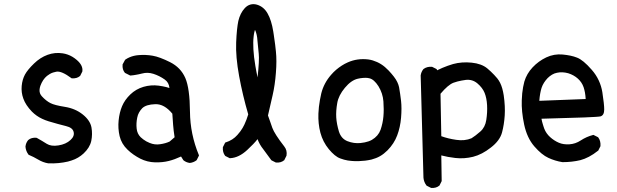

<svg xmlns="http://www.w3.org/2000/svg" viewBox="-20 -795 3040 946"><path d="M217.8 9.8Q191.4 5.4 168 -8.8Q156.7 -15.6 145.5 -21.2Q134.3 -26.9 122.6 -31.7L121.1 -32.2L120.1 -33.7Q107.4 -50.3 105.5 -71.8V-72.3V-72.8Q106 -75.7 106.4 -78.1Q106.9 -80.6 107.4 -83Q107.9 -85.4 108.9 -87.6Q109.9 -89.8 110.8 -92Q111.8 -94.2 113 -96.4Q114.3 -98.6 115.7 -100.6Q117.2 -102.5 118.7 -104.5L119.1 -105Q127 -111.8 137 -114.5Q147 -117.2 158.7 -116.2H160.2L161.1 -115.7Q186.5 -101.6 210.4 -86.4Q231.9 -72.8 268.1 -78.6Q305.2 -84.5 327.1 -105Q348.1 -124 342.8 -145Q337.9 -166 305.2 -173.8Q287.1 -178.2 265.6 -184.1Q244.1 -189.9 219.7 -197.3Q202.6 -202.6 188 -209.5Q173.3 -216.3 160.6 -225.3Q147.9 -234.4 137.2 -245.1Q106.4 -277.3 95.2 -308.6Q89.4 -324.2 87.4 -340.1Q85.4 -356 86.9 -371.6Q89.8 -403.3 103 -427.7Q116.2 -451.7 147.5 -481.9Q178.2 -511.7 214.4 -524.9Q250.5 -538.1 289.1 -532.2Q301.8 -530.3 314 -525.9Q326.2 -521.5 337.2 -514.9Q348.1 -508.3 358.4 -499.5Q390.1 -472.2 385.7 -443.4V-442.4L385.3 -441.9L375.5 -422.4L375 -420.9L374 -420.4Q358.4 -407.2 334.5 -409.2H333L331.5 -410.2Q283.7 -445.8 258.3 -441.9Q249.5 -440.4 241.5 -437.7Q233.4 -435.1 225.8 -430.7Q218.3 -426.3 211.4 -420.9Q190.4 -403.8 178.7 -371.6Q175.3 -361.3 174.8 -352.1Q174.3 -342.8 177.2 -335Q180.2 -327.1 186.5 -320.3Q196.8 -309.1 207.3 -300.8Q217.8 -292.5 228.3 -287.1Q238.8 -281.7 256.6 -277.1Q274.4 -272.5 299.3 -268.6Q351.1 -260.3 387.7 -231Q424.3 -201.7 430.7 -167Q436.5 -133.8 429.7 -100.6Q422.4 -67.4 391.6 -38.6Q385.7 -33.2 378.9 -28.1Q372.1 -22.9 364.7 -18.6Q357.4 -14.2 349.4 -10.7Q341.3 -7.3 332.8 -4.4Q324.2 -1.5 314.9 1Q269 11.7 218.8 9.8H218.3Z M914.6 7.8Q897 5.4 883.8 -5.4L883.3 -5.9L882.8 -6.8L872.1 -23.9Q840.8 -9.3 812 -2Q780.8 5.9 743.7 4.9Q705.6 3.9 671.4 -13.2Q654.3 -22 638.4 -33Q622.6 -43.9 608.4 -57.6Q578.6 -85.9 569.3 -124.5Q560.5 -162.6 564.5 -201.7Q568.4 -240.7 581.5 -272Q594.7 -303.2 622.1 -329.6Q649.4 -356 687 -367.2Q724.1 -377.9 761.7 -373Q771.5 -371.6 781 -369.9Q790.5 -368.2 799.1 -366Q807.6 -363.8 814.9 -361.3Q812.5 -388.7 791.5 -403.3Q766.1 -421.4 735.8 -431.2Q707 -440.4 679.2 -432.6Q671.9 -430.7 664.6 -429.2Q657.2 -427.7 650.4 -426.5Q643.6 -425.3 636.7 -424.3Q629.9 -423.3 623.5 -422.9H622.1L620.6 -423.3L597.2 -435.1L595.7 -435.5L595.2 -436.5Q582 -452.1 584 -476.1V-477.5L584.5 -478.5L596.2 -500L597.2 -501L598.6 -502Q607.9 -508.3 618.2 -512.7Q628.4 -517.1 639.6 -519.8Q650.9 -522.5 662.6 -523.4Q697.8 -526.4 731.9 -520.5Q749.5 -517.6 771 -509.5Q792.5 -501.5 817.9 -488.8Q844.2 -475.6 863 -456.1Q881.8 -436.5 893.1 -410.6Q915 -359.9 916 -245.1Q916.5 -189 927.5 -135.7Q938.5 -82.5 959.5 -31.7L960.4 -29.3L959.5 -26.9L949.7 -7.3L948.7 -5.9L947.8 -4.9Q933.1 5.9 915.5 7.8H915ZM815.9 -97.7 840.3 -118.7Q835 -152.3 833 -179.2Q831.1 -206.5 829.1 -234.9Q789.6 -283.2 745.1 -281.7Q699.7 -280.3 680.7 -261.7Q671.4 -252 665 -240.5Q658.7 -229 656.2 -215.8Q650.4 -188 653.3 -161.6Q655.8 -136.2 672.9 -119.1Q679.2 -113.3 686 -108.2Q692.9 -103 700.7 -98.6Q708.5 -94.2 717.3 -90.8Q742.7 -80.1 769.5 -84.5Q796.4 -88.4 815.9 -97.7Z M1338.4 5.4 1318.8 -4.4 1317.4 -5.4 1316.4 -6.3Q1296.9 -33.7 1276.9 -60.1Q1258.8 -82.5 1249 -109.4Q1231.4 -86.9 1198.2 -56.2Q1156.7 -17.6 1113.8 -15.6H1111.8L1110.8 -16.1L1091.3 -25.9L1089.8 -26.9L1088.9 -27.8Q1076.2 -44.9 1078.1 -68.8V-69.8L1078.6 -70.8L1088.4 -90.3L1089.8 -92.8L1091.8 -93.3Q1127.4 -104.5 1149.9 -130.4Q1157.7 -139.2 1164.1 -147.7Q1170.4 -156.2 1175.3 -164.6Q1180.2 -172.9 1184.1 -181.2Q1195.3 -205.1 1203.1 -231.4Q1175.8 -324.7 1158.2 -419.9Q1140.6 -516.1 1143.6 -585.9Q1145 -620.6 1147.7 -647Q1150.4 -673.3 1154.3 -691.9Q1158.7 -710.4 1166.5 -726.3Q1174.3 -742.2 1186 -754.9Q1198.2 -768.1 1213.6 -772.5Q1229 -776.9 1246.1 -772Q1280.3 -761.7 1298.8 -728Q1317.4 -695.3 1326.2 -641.1Q1327.6 -632.3 1328.9 -623.5Q1330.1 -614.7 1331.3 -606.2Q1332.5 -597.7 1333.7 -589.6Q1335 -581.5 1335.9 -573.5Q1336.9 -565.4 1337.6 -557.6Q1338.4 -549.8 1339.4 -542Q1341.8 -519 1341.8 -492.7Q1341.8 -466.3 1339.4 -436.5Q1335 -377 1323.2 -325.7L1300.3 -226.1Q1305.7 -210.4 1311.3 -195.3Q1316.9 -180.2 1321.8 -165Q1327.1 -150.4 1341.8 -127.4Q1356.4 -104.5 1380.4 -73.7Q1396 -54.2 1391.6 -28.3V-27.3L1391.1 -26.9L1381.3 -7.3L1380.9 -5.9L1379.9 -5.4Q1364.3 7.8 1340.3 5.9H1339.4ZM1249 -413.6Q1258.3 -499 1254.9 -529.3Q1251 -563 1248.5 -594.7Q1247.6 -610.4 1244.9 -622.3Q1242.2 -634.3 1238.8 -642.6Q1238.3 -643.6 1237.8 -644.5Q1237.3 -645.5 1237.1 -646.2Q1236.8 -647 1236.3 -647.5Q1235.4 -645 1234.6 -642.3Q1233.9 -639.6 1233.2 -636.5Q1232.4 -633.3 1231.7 -629.6Q1231 -626 1230.5 -621.8Q1230 -617.7 1229.5 -613.3Q1228 -601.1 1227.8 -585.7Q1227.5 -570.3 1228.5 -552Q1229.5 -533.7 1231.9 -513.2Q1234.4 -492.7 1238.3 -469.7Q1240.7 -455.6 1243.4 -441.4Q1246.1 -427.2 1249 -413.6Z M1712.4 -2Q1703.1 -2.4 1693.8 -4.2Q1684.6 -5.9 1675.3 -8.3Q1666 -10.7 1657.2 -14.2Q1643.1 -19 1628.9 -30.8Q1614.7 -42.5 1600.1 -60.1Q1570.8 -95.7 1558.6 -141.1Q1546.9 -186 1548.8 -235.4Q1549.3 -252 1551.3 -268.6Q1553.2 -285.2 1556.2 -301.8Q1559.1 -318.4 1563 -335Q1575.7 -385.7 1611.3 -426.3Q1623 -439.9 1636.2 -451.2Q1649.4 -462.4 1663.8 -471.7Q1678.2 -481 1693.8 -487.8Q1741.2 -508.8 1795.4 -502Q1806.2 -500.5 1816.7 -497.3Q1827.1 -494.1 1837.4 -489.5Q1847.7 -484.9 1857.4 -478.8Q1867.2 -472.7 1876.5 -464.8Q1885.7 -457 1895 -447.3Q1909.7 -431.6 1920.4 -417.7Q1931.2 -403.8 1937.5 -390.6Q1943.8 -377.4 1946.3 -365.2Q1952.1 -332 1956.1 -297.4Q1960 -262.7 1956.1 -215.3Q1952.1 -167.5 1937 -127.9Q1921.9 -87.4 1889.2 -54.2Q1880.4 -45.4 1871.3 -38.3Q1862.3 -31.2 1852.5 -25.6Q1842.8 -20 1832 -15.9Q1821.3 -11.7 1810.1 -8.8Q1794.9 -5.4 1779.1 -3.4Q1763.2 -1.5 1746.6 -1Q1730 -0.5 1712.4 -2ZM1812.5 -106Q1843.8 -124.5 1855 -155.3Q1866.2 -188 1869.1 -221.2Q1872.1 -254.9 1869.1 -295.4Q1866.2 -335 1844.7 -370.1Q1823.2 -403.8 1800.3 -409.2Q1795.9 -410.6 1790.8 -411.1Q1785.6 -411.6 1780 -411.6Q1774.4 -411.6 1768.6 -411.1Q1762.7 -410.6 1756.1 -409.7Q1749.5 -408.7 1743.2 -407.2Q1710.4 -399.9 1679.2 -362.3Q1647.9 -324.7 1641.6 -287.1Q1634.8 -248.5 1636.7 -216.3Q1637.7 -200.2 1641.1 -182.6Q1644.5 -165 1649.9 -147Q1661.1 -111.8 1691.4 -99.6Q1723.6 -86.9 1756.3 -90.3Q1767.1 -91.3 1777.3 -93.5Q1787.6 -95.7 1796.1 -98.6Q1804.7 -101.6 1812.5 -106Z M2103 130.4 2083.5 120.6 2082 119.6 2081.1 118.7Q2068.4 102.1 2066.4 80.6V80.1L2052.7 -422.9V-423.3Q2055.2 -440.9 2065.9 -454.1L2066.4 -454.6L2066.9 -455.1Q2084 -467.8 2107.9 -465.8H2108.9L2109.9 -465.3L2129.4 -455.6L2131.3 -454.6L2132.3 -452.1L2133.8 -448.7Q2147 -455.1 2159.9 -460.7Q2172.9 -466.3 2186 -470.9Q2199.2 -475.6 2212.4 -479.5Q2255.4 -491.2 2303.7 -486.3Q2328.1 -483.9 2347.4 -476.8Q2366.7 -469.7 2380.9 -458Q2389.6 -450.7 2398.2 -442.6Q2406.7 -434.6 2414.8 -426Q2422.9 -417.5 2430.2 -408.7Q2434.1 -403.8 2437.7 -398.2Q2441.4 -392.6 2444.3 -386.5Q2447.3 -380.4 2450 -373.3Q2452.6 -366.2 2454.8 -358.6Q2457 -351.1 2458.7 -342.5Q2460.4 -334 2461.9 -325.2Q2469.7 -270.5 2466.8 -226.1Q2463.9 -181.6 2453.6 -142.6Q2442.9 -102.1 2398.4 -67.9Q2355 -33.7 2311 -22.5Q2267.1 -11.7 2223.6 -16.6Q2185.5 -21 2154.3 -29.3L2156.2 95.7V97.2L2155.8 98.1L2146 117.7L2145.5 119.1L2144.5 119.6Q2128.9 132.8 2105 130.9H2104ZM2303.2 -113.8Q2322.3 -125.5 2346.7 -147Q2370.6 -168 2376 -204.1Q2381.8 -241.7 2379.9 -276.9Q2377.9 -312 2367.7 -337.4Q2357.4 -362.8 2332 -384.3Q2307.6 -404.8 2275.4 -401.4Q2264.2 -399.9 2253.7 -397.9Q2243.2 -396 2233.2 -393.3Q2223.1 -390.6 2213.9 -387.2Q2187.5 -377 2150.4 -333L2154.3 -124Q2187.5 -111.8 2228 -106Q2269.5 -99.6 2303.2 -113.8Z M2751 3.9Q2714.8 -2 2682.1 -17.1Q2648.9 -32.2 2612.8 -73.7Q2576.7 -115.2 2562.5 -181.6Q2548.8 -246.6 2550.8 -300.8Q2551.3 -319.3 2553 -335.4Q2554.7 -351.6 2557.4 -366Q2560.1 -380.4 2563.5 -393.1Q2569.3 -412.6 2579.3 -429.9Q2589.4 -447.3 2604 -462.9Q2633.3 -494.1 2671.4 -512.2Q2710 -530.3 2752 -526.4Q2772.5 -524.4 2790.3 -520.8Q2808.1 -517.1 2822.8 -511.2Q2853 -500 2895.5 -451.2Q2917 -426.8 2929.9 -398.9Q2942.9 -371.1 2947.8 -340.8Q2957 -280.8 2957 -255.9Q2957 -227.1 2939 -221.7Q2923.8 -216.8 2647.9 -210Q2648.9 -203.1 2650.6 -196.8Q2652.3 -190.4 2654.1 -184.3Q2655.8 -178.2 2657.7 -172.6Q2659.7 -167 2661.6 -161.1Q2670.9 -137.2 2690.4 -119.6Q2710.4 -101.6 2733.4 -91.8Q2755.9 -82 2785.6 -84Q2815.4 -85.9 2841.3 -103Q2869.6 -121.6 2901.9 -129.9L2903.8 -130.4L2905.8 -129.4L2925.3 -119.6L2926.8 -118.7L2927.7 -117.7Q2940.4 -100.6 2938.5 -75.7V-74.7L2938 -73.7L2928.2 -54.2L2927.7 -52.7L2926.3 -52.2Q2903.8 -34.2 2881.8 -22.7Q2859.9 -11.2 2839.4 -5.9Q2798.3 3.9 2752 3.9H2751.5ZM2865.7 -307.1Q2864.7 -324.7 2862.1 -339.1Q2859.4 -353.5 2855.5 -365.2Q2851.1 -377.9 2844 -388.4Q2836.9 -398.9 2827.1 -407.7Q2807.6 -425.3 2779.8 -434.1Q2765.6 -438 2752 -438.7Q2738.3 -439.5 2724.6 -436.5Q2711.4 -434.1 2700 -427.2Q2688.5 -420.4 2678.2 -410.2Q2668 -399.4 2660.4 -387.5Q2652.8 -375.5 2648.4 -362.3Q2644.5 -350.1 2641.6 -334Q2638.7 -317.9 2637.2 -298.3Z"/></svg>

Font: NaikaiFont
Style: SemiBold
Weight: 600
Version: Version 1.89